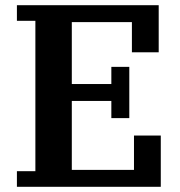

<svg xmlns="http://www.w3.org/2000/svg" viewBox="-20 -718 692 738"><path d="M45 -60H116V-638H45V-698H590V-517H487V-633H256V-395H408V-461H477V-264H408V-330H256V-65H495V-197H598V0H45Z"/></svg>

Font: IBM Plex Serif SmBld
Style: Regular
Weight: 600
Designer: Mike Abbink, Paul van der Laan, Pieter van Rosmalen
Foundry: Bold Monday
Version: Version 3.001